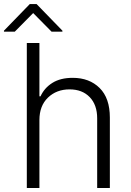

<svg xmlns="http://www.w3.org/2000/svg" viewBox="-51 -943 655 963"><path d="M146.7 -340.9V0H83.5V-727.3H146.7V-459.9H152.3Q171.5 -502.1 211.8 -527.3Q252.1 -552.6 313.9 -552.6Q397 -552.6 448.5 -501.8Q500 -451 500 -353.3V0H436.4V-349.4Q436.4 -416.9 399 -455.8Q361.5 -494.7 297.9 -494.7Q232.6 -494.7 189.6 -453.5Q146.7 -412.3 146.7 -340.9ZM23.1 -784.1 115.4 -877.5 207.7 -784.1H262.1V-789.1L132.5 -922.6H98.4L-31.2 -789.1V-784.1Z"/></svg>

Font: Inter UI Light
Style: Regular
Weight: 300
Designer: Rasmus Andersson
Foundry: rsms
Version: 3.2;8d6f07862